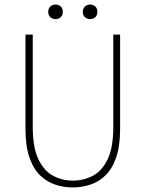

<svg xmlns="http://www.w3.org/2000/svg" viewBox="-20 -812 640 844"><path d="M300 12Q261 12 224 0Q187 -12 157 -40.5Q127 -69 109.5 -119.5Q92 -170 92 -246V-660H124V-254Q124 -163 149 -111.5Q174 -60 214 -39Q254 -18 300 -18Q347 -18 387.5 -39Q428 -60 453 -111.5Q478 -163 478 -254V-660H508V-246Q508 -170 490.5 -119.5Q473 -69 443 -40.5Q413 -12 376 0Q339 12 300 12ZM224 -728Q211 -728 201.5 -736.5Q192 -745 192 -760Q192 -775 201.5 -783.5Q211 -792 224 -792Q238 -792 247 -783.5Q256 -775 256 -760Q256 -745 247 -736.5Q238 -728 224 -728ZM376 -728Q363 -728 353.5 -736.5Q344 -745 344 -760Q344 -775 353.5 -783.5Q363 -792 376 -792Q390 -792 399 -783.5Q408 -775 408 -760Q408 -745 399 -736.5Q390 -728 376 -728Z"/></svg>

Font: Source Code Pro ExtraLight
Style: Regular
Weight: 200
Monospace: yes
Designer: Paul D. Hunt, Teo Tuominen
Foundry: Adobe
Version: Version 1.026;hotconv 1.1.0;makeotfexe 2.6.0